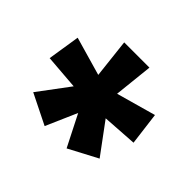

<svg xmlns="http://www.w3.org/2000/svg" viewBox="-114 -949 785 785"><g transform="rotate(45 278.5 -556.5)"><path d="M351 -793H205L224 -624L57 -672L35 -532L186 -520L86 -386L217 -321L276 -456L345 -320L470 -386L371 -520L522 -530L504 -672L333 -624Z"/></g></svg>

Font: Noto Sans Kannada SemiCondensed Black
Style: Regular
Weight: 900
Width: 4
Designer: Jelle Bosma - Monotype Design Team
Foundry: Monotype Imaging Inc.
Version: Version 2.005